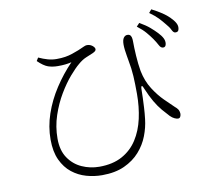

<svg xmlns="http://www.w3.org/2000/svg" viewBox="-90 -918 1181 1069"><g transform="rotate(-10 500.0 -384.0)"><path d="M859 -594Q847 -595 838.5 -611.5Q830 -628 815 -650Q801 -670 783.5 -690.5Q766 -711 736 -734L753 -752Q788 -732 809.5 -713.5Q831 -695 847 -678Q865 -659 872.5 -643.5Q880 -628 878 -613Q877 -603 872 -598Q867 -593 859 -594ZM403 47Q358 47 314 34.5Q270 22 234 -6.5Q198 -35 176 -82Q154 -129 154 -198Q154 -271 178.5 -342.5Q203 -414 246 -480Q289 -546 343 -602Q326 -598 308 -596Q290 -594 266 -594Q235 -594 210.5 -602.5Q186 -611 154 -642L165 -660Q191 -648 215.5 -641Q240 -634 265 -634Q293 -634 314.5 -637.5Q336 -641 355 -647.5Q374 -654 392 -661Q418 -672 427.5 -676.5Q437 -681 445 -681Q457 -681 466.5 -676Q476 -671 482 -664Q488 -657 488 -651Q488 -645 483.5 -640.5Q479 -636 468 -631Q451 -624 428.5 -614.5Q406 -605 383 -585Q361 -567 329 -530Q297 -493 266 -441Q235 -389 214 -326.5Q193 -264 193 -196Q193 -130 222 -87Q251 -44 297.5 -23Q344 -2 396 -2Q472 -2 525 -31Q578 -60 610.5 -110.5Q643 -161 657.5 -226.5Q672 -292 672 -365Q672 -422 669.5 -465.5Q667 -509 658 -555Q656 -568 653 -584.5Q650 -601 648 -618Q646 -635 646 -648Q646 -674 654.5 -686Q663 -698 676 -698Q686 -698 691 -693.5Q696 -689 698.5 -680Q701 -671 701 -659Q701 -622 704 -575Q707 -528 714 -487Q726 -428 754.5 -383.5Q783 -339 814.5 -308Q846 -277 867 -257Q876 -250 883 -240.5Q890 -231 891 -214Q891 -206 887 -198Q883 -190 874 -190Q866 -190 854 -195.5Q842 -201 830 -213Q812 -232 792.5 -255Q773 -278 754.5 -309.5Q736 -341 718 -384Q711 -404 706 -403.5Q701 -403 701 -381Q701 -362 700 -337Q699 -312 697.5 -282.5Q696 -253 692 -219Q687 -173 669 -126Q651 -79 616.5 -40Q582 -1 529.5 23Q477 47 403 47ZM941 -665Q931 -666 923 -683Q915 -700 898 -719Q882 -739 865.5 -756.5Q849 -774 817 -797L832 -815Q867 -797 890 -781.5Q913 -766 929 -750Q948 -731 956.5 -715.5Q965 -700 963 -685Q962 -674 956.5 -669Q951 -664 941 -665Z"/></g></svg>

Font: Noto Serif JP ExtraLight
Style: Regular
Weight: 200
Designer: Ryoko NISHIZUKA  (kana & ideographs); Frank Grießhammer (Latin, Greek & Cyrillic); Wenlong ZHANG  (bopomofo); Sandoll Co
Foundry: Adobe
Version: Version 2.002-H1;hotconv 1.1.0;makeotfexe 2.6.0